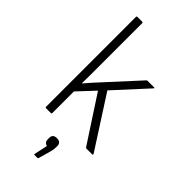

<svg xmlns="http://www.w3.org/2000/svg" viewBox="-280 -740 1015 1015"><g transform="rotate(45 227.5 -232.5)"><path d="M87 0Q81 0 81 -6V-677Q81 -683 87 -683H122Q128 -683 128 -677V-367Q128 -332 128 -297Q128 -262 127 -227H128Q147 -249 166 -270.5Q185 -292 205 -313L357 -479Q360 -482 364 -482H411Q420 -482 413 -475L249 -296L435 -7Q438 0 430 0H389Q384 0 382 -4L215 -260L128 -167V-6Q128 0 122 0ZM219 218Q213 218 215 212L231 138Q209 133 209 109V99Q209 71 239 71Q270 71 270 99V110Q270 126 265 143L245 214Q244 218 238 218Z"/></g></svg>

Font: Sofia Sans Semi Condensed Light
Style: Regular
Weight: 300
Designer: Botio Nikoltchev, Ani Petrova
Foundry: lettersoup
Version: Version 4.100; ttfautohint (v1.8.4.7-5d5b)